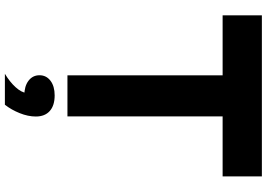

<svg xmlns="http://www.w3.org/2000/svg" viewBox="-174 -666 1097 790"><g transform="rotate(90 375.0 -271.5)"><path d="M290.5 0V-638.5H43.7V-800H706.3V-638.5H459.5V0ZM373 177.4Q335.3 177.4 312.7 160.2Q290.1 143 290.1 115Q290.1 87 312.7 69.8Q335.3 52.6 373 52.6Q410.7 52.6 433.3 69.8Q455.9 87 455.9 115Q455.9 143 433.3 160.2Q410.7 177.4 373 177.4ZM284.1 257.4Q317.9 237.1 339.5 213.1Q361.1 189.1 362.6 169.4L373 52.6Q414.7 52.6 437.3 72.8Q459.9 93 459.9 130Q459.9 162 446.1 196.3Q432.4 230.7 411.4 257.4Z"/></g></svg>

Font: Martian Mono SemiExpanded
Style: Regular
Weight: 400
Width: 6
Monospace: yes
Designer: Roman Shamin
Foundry: Evil Martians
Version: Version 1.000